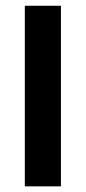

<svg xmlns="http://www.w3.org/2000/svg" viewBox="-20 -660 304 680"><path d="M195.8 -639.6V0H67.9V-639.6Z"/></svg>

Font: Yantramanav
Style: Bold
Weight: 700
Version: Version 1.001;PS 1.0;hotconv 1.0.72;makeotf.lib2.5.5900; ttf